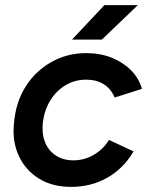

<svg xmlns="http://www.w3.org/2000/svg" viewBox="-20 -720 588 752"><path d="M259 12Q184 12 131 -21.5Q78 -55 52.5 -112Q27 -169 35 -239Q42 -321 81 -382Q120 -443 182 -477.5Q244 -512 318 -512Q373 -512 417.5 -494Q462 -476 493 -445Q524 -414 536 -372L429 -338Q415 -372 386.5 -390Q358 -408 317 -408Q274 -408 238 -387Q202 -366 178.5 -329Q155 -292 148 -243Q143 -199 155.5 -165.5Q168 -132 197 -112Q226 -92 267 -92Q311 -92 348 -114Q385 -136 407 -172L503 -127Q463 -59 399.5 -23.5Q336 12 259 12ZM262 -565 389 -700H520L379 -565Z"/></svg>

Font: Figtree Light SemiBold
Style: Italic
Weight: 600
Italic angle: -9.5°
Version: Version 2.001;gftools[0.9.30]